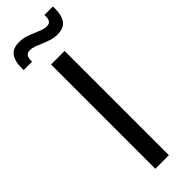

<svg xmlns="http://www.w3.org/2000/svg" viewBox="-298 -821 832 832"><g transform="rotate(-45 117.5 -405.5)"><path d="M159.4 0H76.3V-639H159.4ZM187.8 -711Q168.5 -711 150.5 -716.6Q132.4 -722.2 115.8 -729.4Q99.2 -736.7 84 -742.3Q68.8 -747.8 54.9 -747.8Q39.8 -747.8 33.4 -738.9Q26.9 -729.9 26.9 -712.6V-705.8H-24.8V-721Q-24.8 -760 -8.5 -783Q7.8 -805.9 47.5 -805.9Q67.2 -805.9 85.4 -800.4Q103.6 -794.8 120 -787.3Q136.5 -779.9 151.7 -774.3Q166.9 -768.8 180.5 -768.8Q196 -768.8 202 -777.8Q208 -786.8 208 -804.3V-811.1H259.8V-795.5Q259.8 -756.5 243.5 -733.8Q227.2 -711 187.8 -711Z"/></g></svg>

Font: Anek Latin Medium
Style: Regular
Weight: 500
Designer: Yesha Goshar
Foundry: Ek Type
Version: Version 1.003